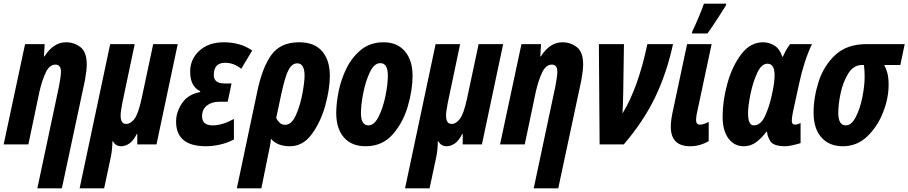

<svg xmlns="http://www.w3.org/2000/svg" viewBox="-30 -789 4963 1049"><path d="M308 240 434 -350Q444 -405 444 -437Q444 -505 409.5 -531.5Q375 -558 331 -558Q262 -558 213 -481H210L214 -548H107L-10 0H125L185 -286Q200 -352 220.5 -394Q241 -436 273 -436Q303 -436 303 -397Q303 -382 299.5 -360Q296 -338 292 -316L174 240Z M539 240 575 71Q580 47 582 24.5Q584 2 584 -17H587Q602 10 632 10Q654 10 676 -4.5Q698 -19 718 -58H720V0H825L941 -548H807L744 -252Q726 -168 705 -140Q684 -112 659 -112Q629 -112 629 -158Q629 -172 632 -189.5Q635 -207 639 -230L706 -548H572L405 240Z M1248 -27V-139Q1184 -104 1132 -104Q1074 -104 1074 -154Q1074 -191 1100 -212Q1126 -233 1167 -233H1214L1235 -333H1197Q1138 -333 1138 -379Q1138 -446 1200 -446Q1248 -446 1288 -413L1348 -513Q1313 -537 1274.5 -547.5Q1236 -558 1193 -558Q1110 -558 1059.5 -512Q1009 -466 1009 -398Q1009 -353 1024.5 -327Q1040 -301 1064 -291L1063 -286Q996 -273 964 -224.5Q932 -176 932 -125Q932 10 1095 10Q1132 10 1172 1Q1212 -8 1248 -27Z M1479 -144 1507 -276Q1528 -373 1547 -408Q1566 -443 1594 -443Q1634 -443 1634 -376Q1634 -341 1622 -276.5Q1610 -212 1586.5 -159.5Q1563 -107 1528 -107Q1510 -107 1498 -118.5Q1486 -130 1479 -144ZM1398 240 1436 52Q1440 34 1444.5 11.5Q1449 -11 1450 -31Q1485 10 1554 10Q1625 10 1673.5 -56Q1722 -122 1747 -212Q1772 -302 1772 -376Q1772 -460 1730 -509Q1688 -558 1604 -558Q1503 -558 1453 -489.5Q1403 -421 1375 -286L1264 240Z M2224 -375Q2224 -460 2182 -509Q2140 -558 2066 -558Q1994 -558 1944.5 -518.5Q1895 -479 1864.5 -418.5Q1834 -358 1820.5 -291.5Q1807 -225 1807 -172Q1807 -86 1849 -38Q1891 10 1967 10Q2058 10 2114.5 -53.5Q2171 -117 2197.5 -206.5Q2224 -296 2224 -375ZM1942 -171Q1942 -215 1954.5 -279.5Q1967 -344 1990.5 -394Q2014 -444 2048 -444Q2089 -444 2089 -376Q2089 -329 2076 -265Q2063 -201 2039 -152.5Q2015 -104 1983 -104Q1942 -104 1942 -171Z M2317 240 2353 71Q2358 47 2360 24.5Q2362 2 2362 -17H2365Q2380 10 2410 10Q2432 10 2454 -4.5Q2476 -19 2496 -58H2498V0H2603L2719 -548H2585L2522 -252Q2504 -168 2483 -140Q2462 -112 2437 -112Q2407 -112 2407 -158Q2407 -172 2410 -189.5Q2413 -207 2417 -230L2484 -548H2350L2183 240Z M3020 240 3146 -350Q3156 -405 3156 -437Q3156 -505 3121.5 -531.5Q3087 -558 3043 -558Q2974 -558 2925 -481H2922L2926 -548H2819L2702 0H2837L2897 -286Q2912 -352 2932.5 -394Q2953 -436 2985 -436Q3015 -436 3015 -397Q3015 -382 3011.5 -360Q3008 -338 3004 -316L2886 240Z M3378 0Q3486 -126 3549.5 -258Q3613 -390 3647 -548H3507Q3456 -307 3371 -169Q3373 -196 3373.5 -225.5Q3374 -255 3375 -283L3379 -548H3242L3246 0Z M3835 -606Q3855 -633 3887 -682Q3919 -731 3936 -759L3938 -769H3816Q3809 -747 3787 -694.5Q3765 -642 3753 -619L3750 -606ZM3842 -18V-123Q3814 -108 3794 -108Q3773 -108 3773 -133Q3773 -141 3774 -148Q3775 -155 3776 -163L3858 -548H3724L3645 -177Q3635 -131 3635 -96Q3635 10 3741 10Q3794 10 3842 -18Z M4157 -69H4161Q4161 -48 4178 -19Q4195 10 4261 10Q4275 10 4300 4.5Q4325 -1 4344 -7V-117Q4327 -108 4314 -108Q4296 -108 4296 -129Q4296 -145 4302 -176L4336 -332Q4362 -454 4406 -548H4287Q4268 -525 4247 -479H4244Q4231 -521 4202 -539.5Q4173 -558 4139 -558Q4070 -558 4020.5 -493.5Q3971 -429 3944.5 -334.5Q3918 -240 3918 -151Q3918 -76 3949.5 -33Q3981 10 4034 10Q4071 10 4101 -12Q4131 -34 4157 -69ZM4057 -171Q4057 -209 4070 -273.5Q4083 -338 4106.5 -389.5Q4130 -441 4163 -441Q4202 -441 4202 -378Q4202 -358 4198.5 -331Q4195 -304 4184 -257Q4173 -207 4150 -155.5Q4127 -104 4088 -104Q4057 -104 4057 -171Z M4825 -326Q4825 -363 4818.5 -388.5Q4812 -414 4801 -434H4889L4913 -548H4705Q4597 -548 4533.5 -488.5Q4470 -429 4442.5 -342.5Q4415 -256 4415 -173Q4415 -87 4457.5 -38.5Q4500 10 4575 10Q4652 10 4708 -43.5Q4764 -97 4794.5 -174.5Q4825 -252 4825 -326ZM4550 -172Q4550 -222 4563.5 -283Q4577 -344 4605.5 -389Q4634 -434 4681 -434H4690Q4694 -408 4694 -371Q4694 -320 4681.5 -257.5Q4669 -195 4645.5 -149.5Q4622 -104 4591 -104Q4550 -104 4550 -172Z"/></svg>

Font: Noto Sans UI Condensed ExtraBold
Style: Italic
Weight: 800
Width: 3
Designer: Monotype Design Team
Foundry: Monotype Imaging Inc.
Version: 1.001